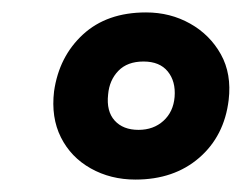

<svg xmlns="http://www.w3.org/2000/svg" viewBox="-20 -719 389 309"><path d="M215 -699Q254 -699 286 -681Q318 -663 335.5 -631.5Q353 -600 348 -558Q341 -500 300.5 -465Q260 -430 198 -430Q158 -430 126 -448Q94 -466 78 -498Q62 -530 67 -572Q75 -628 113.5 -663.5Q152 -699 215 -699ZM211 -620Q185 -620 170.5 -605Q156 -590 154 -567Q151 -540 164.5 -525Q178 -510 203 -510Q227 -510 243 -524.5Q259 -539 261 -563Q263 -588 250 -604Q237 -620 211 -620Z"/></svg>

Font: Exo 2 ExtraBold
Style: Italic
Weight: 800
Italic angle: -8°
Designer: Natanael Gama
Foundry: Natanael Gama
Version: Version 2.010